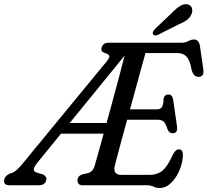

<svg xmlns="http://www.w3.org/2000/svg" viewBox="-57 -910 1019 943"><path d="M665.5 0H350.5Q335 0 329.2 -7Q323.5 -14 323.5 -24.5Q324 -45.5 347 -53.5L374 -59.5Q387 -63 395.2 -71.5Q403.5 -80 409 -99.5Q412.5 -111 424.2 -153Q436 -195 452 -253.5H242.5L129 -114Q108.5 -89 108.8 -77.5Q109 -66 128 -61L155 -53Q163.5 -48 168 -41.2Q172.5 -34.5 170 -24Q163 0 134 0H-10Q-42.5 0 -36 -29Q-32 -45.5 -11 -56.5L5 -62Q23 -69 50 -101.5L469 -611Q481.5 -626.5 479.8 -634.5Q478 -642.5 465.5 -647Q448.5 -652 443.8 -658.8Q439 -665.5 442 -675.5Q448.5 -700 476 -700H833.5Q853.5 -700 867.8 -708Q882 -716 895.5 -716Q920 -716 925 -684L941.5 -569.5Q946.5 -535.5 922 -532.5Q909.5 -531 899.8 -538.8Q890 -546.5 884 -567.5Q875.5 -615 858.8 -632.2Q842 -649.5 814 -649.5H657.5Q649.5 -621.5 637.5 -577.5Q625.5 -533.5 611 -480.5Q596.5 -427.5 581.5 -373H715Q730 -373 737.8 -383.5Q745.5 -394 746.5 -426Q752 -446 768.5 -446Q780 -446 785.8 -439.5Q791.5 -433 793 -423L812.5 -289Q817 -255.5 790.5 -255.5Q773 -255.5 765 -277Q756 -305.5 745.8 -313.8Q735.5 -322 715.5 -322H567.5Q552.5 -268 539.8 -220.8Q527 -173.5 518.2 -140Q509.5 -106.5 506.5 -94.5Q497 -51 540.5 -51H674Q717.5 -51 742.8 -73.5Q768 -96 792 -151Q805.5 -176.5 822 -176.5Q844 -176.5 841 -140Q838 -102 821.5 -66.8Q805 -31.5 780.5 -9Q756 13.5 727.5 13.5Q711.5 13.5 697.5 6.8Q683.5 0 665.5 0ZM285.5 -306H466.5Q481.5 -360.5 497.5 -419.8Q513.5 -479 528.5 -535Q543.5 -591 555 -637ZM787 -846.5Q809.5 -870 828.8 -881.5Q848 -893 866.5 -888Q882.5 -883.5 886.2 -868Q890 -852.5 881.5 -836Q872 -819 857.5 -809.2Q843 -799.5 819 -789.5L718 -738.5Q711 -735 704 -736Q697 -737 694.5 -742Q691.5 -748 695.2 -755Q699 -762 705.5 -769Z"/></svg>

Font: Fraunces 144pt S100
Style: Italic
Weight: 400
Italic angle: -16°
Version: Version 1.000; ttfautohint (v1.8.3)